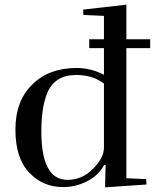

<svg xmlns="http://www.w3.org/2000/svg" viewBox="-20 -786 710 822"><path d="M46 -231Q46 -109 105 -47Q164 15 250 15Q304 15 353 -10Q402 -35 426 -80H432L430 16L607 4L606 -19L521 -23V-766L336 -745L337 -722L425 -718V-466Q369 -495 308 -495Q189 -495 118 -424Q46 -354 46 -231ZM306 -465Q378 -465 425 -428V-153Q425 -111 379 -64Q332 -16 269 -16Q157 -16 157 -223Q157 -330 184 -392Q217 -465 306 -465ZM362 -580H623V-618H362Z"/></svg>

Font: Rufina
Style: Regular
Weight: 400
Designer: Martin Sommaruga
Foundry: Martin Sommaruga
Version: Version